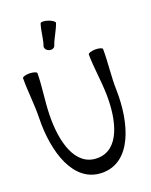

<svg xmlns="http://www.w3.org/2000/svg" viewBox="-210 -1254 1119 1420"><g transform="rotate(-20 349.5 -544.0)"><path d="M328 -947C346 -1001 380 -1048 398 -1102C401 -1111 379 -1127 350 -1137C320 -1147 293 -1147 290 -1138C272 -1084 271 -1026 253 -973C247 -956 260 -937 281 -930C301 -923 323 -931 328 -947ZM29 -801C28 -694 43 -588 40 -481C34 -218 117 57 344 57C571 57 654 -218 648 -481C645 -588 660 -694 659 -801C659 -810 634 -818 603 -818C571 -817 546 -809 546 -799C547 -692 566 -586 568 -479C573 -274 520 -57 344 -57C168 -57 115 -274 120 -479C122 -586 141 -692 142 -799C142 -809 117 -817 85 -818C54 -818 29 -810 29 -801Z"/></g></svg>

Font: Nupuram SemiBold
Style: Regular
Weight: 600
Designer: Santhosh Thottingal (santhosh.thottingal@gmail.com)
Foundry: SMC
Version: Version 1.000